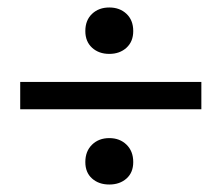

<svg xmlns="http://www.w3.org/2000/svg" viewBox="-20 -528 592 513"><path d="M208 -445Q208 -474 226 -491Q244 -508 272 -508Q300 -508 318 -491Q336 -474 336 -445Q336 -417 318 -400.5Q300 -384 272 -384Q244 -384 226 -400.5Q208 -417 208 -445ZM34 -309H518V-236H34ZM272 -159Q300 -159 318 -141.5Q336 -124 336 -95Q336 -67 318 -51Q300 -35 272 -35Q244 -35 226 -51Q208 -67 208 -95Q208 -124 226 -141.5Q244 -159 272 -159Z"/></svg>

Font: Minipax
Style: Bold
Weight: 600
Designer: Raphaël Ronot, Igor Stepanchenko (Cyrillic)
Foundry: steppetype
Version: Version 1.002